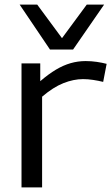

<svg xmlns="http://www.w3.org/2000/svg" viewBox="-20 -810 486 830"><path d="M154 -536V-459Q190 -490 222 -509Q254 -528 285.5 -537Q317 -546 350 -546Q375 -546 398.5 -542.5Q422 -539 441 -534L426 -456Q406 -461 383 -464.5Q360 -468 339 -468Q298 -468 254 -450.5Q210 -433 162 -392V0H73V-536ZM430 -790 296 -596H196L65 -790H141L248 -645L355 -790Z"/></svg>

Font: Georama SemiExpanded
Style: Regular
Weight: 400
Width: 6
Designer: Jean-Baptiste Levee
Foundry: Production Type
Version: Version 1.001